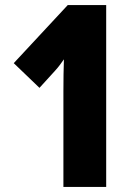

<svg xmlns="http://www.w3.org/2000/svg" viewBox="-20 -734 536 754"><path d="M397 0H229V-375Q229 -410 229.5 -441.5Q230 -473 231 -501Q224 -491 215.5 -479.5Q207 -468 196 -456L135 -389L34 -486L246 -714H397Z"/></svg>

Font: Noto Sans Malayalam ExtraCondensed Black
Style: Regular
Weight: 900
Width: 2
Designer: Jelle Bosma - Monotype Design Team
Foundry: Monotype Imaging Inc.
Version: Version 2.104; ttfautohint (v1.8.4.7-5d5b)